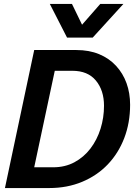

<svg xmlns="http://www.w3.org/2000/svg" viewBox="-20 -951 690 971"><path d="M5 0 153 -698H366Q431 -698 481.5 -677Q532 -656 567 -618Q602 -580 620 -530Q638 -480 638 -421Q638 -330 608.5 -253Q579 -176 525 -119.5Q471 -63 395.5 -31.5Q320 0 229 0ZM153 -105H249Q309 -105 356.5 -130.5Q404 -156 437.5 -200Q471 -244 488.5 -300Q506 -356 506 -416Q506 -494 465 -543.5Q424 -593 346 -593H257ZM232 -931H344L395 -826L487 -931H604L449 -761H319Z"/></svg>

Font: Azeret Mono Thin Medium
Style: Italic
Weight: 500
Italic angle: -12°
Version: Version 1.002